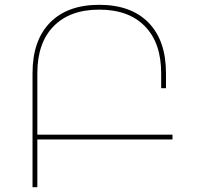

<svg xmlns="http://www.w3.org/2000/svg" viewBox="-20 -777 831 797"><path d="M696 -218V-198H135V0H115V-473Q115 -609 187.5 -683Q260 -757 392 -757Q524 -757 596.5 -683Q669 -609 669 -473V-411H649V-473Q649 -599 581.5 -668Q514 -737 392 -737Q270 -737 202.5 -668Q135 -599 135 -473V-218Z"/></svg>

Font: Montserrat arm Thin
Style: Regular
Weight: 250
Designer: Julieta Ulanovsky
Foundry: Julieta Ulanovsky
Version: Version 6.000;PS 006.000;hotconv 1.0.88;makeotf.lib2.5.64775